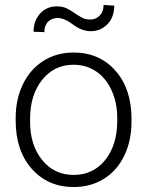

<svg xmlns="http://www.w3.org/2000/svg" viewBox="-20 -752 600 782"><path d="M43.9 -272Q43.9 -348.1 73.5 -409.2Q103 -470.2 157 -504.2Q210.9 -538.1 279.3 -538.1Q384.8 -538.1 450.2 -464.1Q515.6 -390.1 515.6 -268.1V-255.9Q515.6 -179.2 486.1 -117.9Q456.5 -56.6 402.8 -23.4Q349.1 9.8 280.3 9.8Q175.3 9.8 109.6 -64.2Q43.9 -138.2 43.9 -260.3ZM102.5 -255.9Q102.5 -161.1 151.6 -100.3Q200.7 -39.6 280.3 -39.6Q359.4 -39.6 408.4 -100.3Q457.5 -161.1 457.5 -260.7V-272Q457.5 -332.5 435.1 -382.8Q412.6 -433.1 372.1 -460.7Q331.5 -488.3 279.3 -488.3Q201.2 -488.3 151.9 -427Q102.5 -365.7 102.5 -266.6ZM445.3 -729Q445.3 -682.1 417.7 -653.6Q390.1 -625 350.1 -625Q313 -625 277.6 -651.9Q242.2 -678.7 214.4 -678.7Q191.4 -678.7 176 -663.6Q160.6 -648.4 160.6 -621.1L116.7 -622.6Q116.7 -667.5 143.3 -696.8Q169.9 -726.1 211.9 -726.1Q235.4 -726.1 252 -717.8Q268.6 -709.5 283.2 -699.2Q297.9 -689 312.7 -680.7Q327.6 -672.4 347.7 -672.4Q370.1 -672.4 386 -688.5Q401.9 -704.6 401.9 -731.9Z"/></svg>

Font: SteelSelectRoboto
Style: Regular
Weight: 300
Designer: Google
Version: Version 2.137; 2017